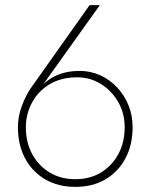

<svg xmlns="http://www.w3.org/2000/svg" viewBox="-20 -720 588 750"><path d="M81 -223Q81 -274 105 -319Q129 -364 174 -391Q219 -418 282 -418Q332 -418 374 -392Q416 -366 441.5 -322Q467 -278 467 -223Q467 -164 442.5 -118.5Q418 -73 375 -46.5Q332 -20 274 -20Q217 -20 173.5 -46.5Q130 -73 105.5 -118.5Q81 -164 81 -223ZM330 -700 102 -378Q82 -350 66 -308Q50 -266 50 -223Q50 -154 78 -101.5Q106 -49 156.5 -19.5Q207 10 274 10Q342 10 392 -19.5Q442 -49 470 -101.5Q498 -154 498 -223Q498 -269 482 -308.5Q466 -348 437.5 -378.5Q409 -409 371.5 -426Q334 -443 291 -443Q241 -443 201 -425.5Q161 -408 133 -373L135 -371L370 -700Z"/></svg>

Font: Jost ExtraLight
Style: Regular
Weight: 250
Version: Version 3.710